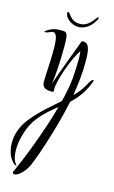

<svg xmlns="http://www.w3.org/2000/svg" viewBox="-169 -607 670 1130"><g transform="rotate(15 166.0 -42.0)"><path d="M181 -467C232 -467 267 -507 284 -543C284 -546 285 -547 285 -548C285 -551 284 -552 281 -552C270 -552 246 -487 187 -487C124 -487 118 -537 102 -537C99 -537 98 -536 98 -533C98 -495 145 -467 181 -467ZM43 468C60 468 92 448 119 399C132 376 207 176 250 -29C285 -62 319 -102 344 -163C349 -173 351 -180 351 -185C351 -188 350 -189 349 -189C344 -189 331 -177 324 -161C308 -128 285 -99 258 -72C269 -141 277 -210 277 -271C277 -325 277 -392 235 -392C229 -392 225 -391 223 -389V-390C223 -389 222 -389 222 -388V-387C213 -359 138 -166 119 -105C127 -152 133 -257 133 -326C133 -420 127 -422 90 -422C66 -422 47 -419 34 -413C6 -401 -2 -390 -4 -390C-5 -390 -5 -390 -5 -390C-5 -390 -5 -390 -5 -390C-4 -388 -1 -387 2 -387C21 -387 35 -400 46 -400C69 -400 77 -371 77 -295C77 -230 70 -144 70 -103C70 -74 86 -59 127 -59C136 -59 141 -61 141 -65C141 -69 140 -73 140 -78C140 -128 189 -274 231 -332C233 -319 234 -304 234 -286C234 -254 233 -215 229 -167C225 -123 215 -73 202 -21C153 23 95 69 40 136C1 183 -19 238 -19 290C-19 335 -7 376 20 404C27 412 35 416 40 416C41 416 41 416 42 416C42 415 42 415 42 415C42 415 42 415 42 415C42 415 42 415 42 415C42 415 42 415 42 415C42 415 42 415 42 415C42 414 41 413 39 411C23 392 15 363 15 324C15 292 21 257 33 220C44 182 61 149 83 122C118 77 156 47 192 18C147 182 73 367 36 448C33 451 32 455 32 459C32 465 36 468 43 468Z"/></g></svg>

Font: Comforter
Style: Regular
Weight: 400
Designer: Robert E. Leuschke
Foundry: Robert E. Leuschke
Version: Version 1.013; ttfautohint (v1.8.3)